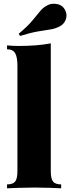

<svg xmlns="http://www.w3.org/2000/svg" viewBox="-20 -1016 379 1036"><path d="M254 -782V-93Q254 -51 266.5 -36Q279 -21 310 -21V0Q290 -1 250 -2.5Q210 -4 168 -4Q126 -4 83 -2.5Q40 -1 18 0V-21Q49 -21 61.5 -36Q74 -51 74 -93V-662Q74 -707 62 -728.5Q50 -750 18 -750V-771Q50 -768 80 -768Q130 -768 173.5 -771.5Q217 -775 254 -782ZM239 -989Q261 -1000 290.5 -993.5Q320 -987 333 -958Q344 -934 334.5 -909.5Q325 -885 301 -873Q278 -861 251 -857Q224 -853 185.5 -846.5Q147 -840 88 -822L81 -834Q130 -875 155 -905.5Q180 -936 197.5 -957Q215 -978 239 -989Z"/></svg>

Font: Playfair Display Black
Style: Regular
Weight: 900
Designer: Claus Eggers Sørensen
Foundry: Claus Eggers Sørensen
Version: Version 1.203